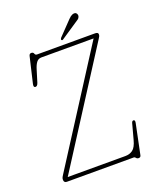

<svg xmlns="http://www.w3.org/2000/svg" viewBox="-155 -931 844 1035"><g transform="rotate(-20 267.0 -414.0)"><path d="M476.5 -666.5 64 -22.5H394.5Q419.5 -22.5 437.5 -35.8Q455.5 -49 466 -88.5L490 -177.5Q493.5 -189.5 502.5 -188.5Q511 -187 508 -171.5L472.5 0Q470.5 12.5 459 12.5Q449.5 12.5 445 6.2Q440.5 0 435 0H51Q34.5 0 34.5 -17.5Q34.5 -26.5 38 -32.2Q41.5 -38 44.5 -43L450.5 -677H151.5Q133.5 -677 123 -663.5Q112.5 -650 105 -625L84 -556.5Q78 -537 65.5 -538.5Q55 -540 59.5 -559L94 -706Q97 -718.5 107.5 -718.5Q119 -718.5 122 -709.2Q125 -700 134.5 -700H467.5Q485 -700 485 -688.5Q485 -682 482.8 -677.2Q480.5 -672.5 476.5 -666.5ZM364.5 -820.5Q376.5 -833 386 -837Q395.5 -841 402.5 -839.5Q409.5 -838 413.2 -830.8Q417 -823.5 414.5 -816Q411.5 -806.5 405 -802.2Q398.5 -798 389 -791.5L293.5 -727.5Q288.5 -724 284.5 -728.5Q282.5 -731 284 -734.5Q285.5 -738 287.5 -740.5Z"/></g></svg>

Font: Fraunces 144pt S100 Thin
Style: Regular
Weight: 100
Version: Version 1.000; ttfautohint (v1.8.3)